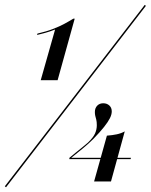

<svg xmlns="http://www.w3.org/2000/svg" viewBox="-54 -709 626 798"><path d="M115.3 -375.8 175 -586.3Q164.5 -582.3 152.8 -578.2Q141.1 -574.2 128.6 -571Q116.1 -567.7 100 -563.7L101.6 -569.4Q139.5 -578.2 166.5 -588.7Q193.5 -599.2 213.7 -610.1Q233.9 -621 250.8 -631.5H256.5L185.5 -375.8ZM-29 69.4 -33.9 65.3 547.6 -688.7 552.4 -684.7ZM233.9 -47.6 234.7 -53.2Q246.8 -63.7 260.1 -74.2Q273.4 -84.7 286.7 -95.6Q300 -106.5 311.3 -116.1Q333.9 -137.9 341.1 -154.4Q348.4 -171 348.4 -188.7Q348.4 -203.2 346 -212.1Q343.5 -221 341.9 -227.8Q340.3 -234.7 340.3 -243.5Q340.3 -259.7 350 -269.8Q359.7 -279.8 375 -279.8Q390.3 -279.8 400.4 -270.6Q410.5 -261.3 410.5 -246Q410.5 -233.1 402.8 -217.7Q395.2 -202.4 378.6 -181.5Q362.1 -160.5 333.9 -131.5Q315.3 -112.9 291.9 -93.5Q268.5 -74.2 240.3 -51.6L236.3 -53.2H490.3L488.7 -47.6ZM337.1 45.2 390.3 -145.2Q412.9 -146.8 431.5 -150.8Q450 -154.8 464.5 -162.9L407.3 45.2Z"/></svg>

Font: Playfair 144pt SemiCondensed
Style: Italic
Weight: 400
Width: 4
Italic angle: -15.6°
Designer: Claus Eggers Sørensen
Foundry: Claus Eggers Sørensen
Version: Version 2.203